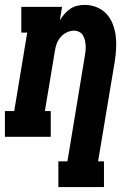

<svg xmlns="http://www.w3.org/2000/svg" viewBox="-35 -558 555 783"><path d="M203 205V100H240L310 -324Q312 -335 313.5 -347Q315 -359 314.5 -370.5Q314 -382 311.5 -393Q309 -404 303.5 -413.5Q298 -423 288 -428Q278 -433 267 -433Q252 -433 237.5 -426Q223 -419 212.5 -407Q202 -395 196.5 -380.5Q191 -366 189 -351L148 -105H172V0H-15V-105H23L76 -425H52V-530H218L209 -475Q217 -488 227.5 -500.5Q238 -513 251.5 -522Q265 -531 280 -534.5Q295 -538 310 -538Q336 -538 359.5 -528.5Q383 -519 399.5 -501Q416 -483 425 -459.5Q434 -436 437 -411Q440 -386 438.5 -359.5Q437 -333 433 -307L365 100H389V205Z"/></svg>

Font: Iosevka Slab Extrabold Oblique
Style: Regular
Weight: 800
Italic angle: -9°
Monospace: yes
Designer: Belleve Invis
Foundry: Belleve Invis
Version: Version 11.1.1; ttfautohint (v1.8.3)